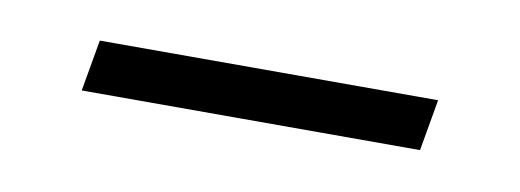

<svg xmlns="http://www.w3.org/2000/svg" viewBox="-24 -330 398 147"><g transform="rotate(10 175.0 -257.0)"><path d="M40 -237 47 -277H310L303 -237Z"/></g></svg>

Font: Spectral ExtraLight
Style: Italic
Weight: 275
Italic angle: -10°
Designer: Jean-Baptiste Levee
Foundry: Production Type
Version: Version 2.001